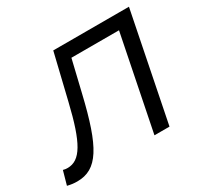

<svg xmlns="http://www.w3.org/2000/svg" viewBox="-189 -887 1127 1083"><g transform="rotate(-30 375.0 -346.0)"><path d="M275 -700 204 -405C148 -170 98 -85 14 -85C4 -85 -5 -86 -15 -89L-40 0C-15 6 2 8 24 8C156 8 221 -99 294 -408L343 -613H653L530 0H628L768 -700Z"/></g></svg>

Font: AWKNG-Font Medium
Style: Italic
Weight: 500
Italic angle: -11.3°
Designer: Awakening Church
Foundry: Awakening Church
Version: Version 1.700;PS 001.700;hotconv 1.0.88;makeotf.lib2.5.64775